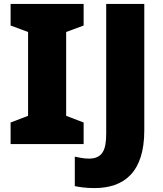

<svg xmlns="http://www.w3.org/2000/svg" viewBox="-20 -734 832 978"><path d="M406 0V-110L317 -144V-571L406 -604V-714H34V-604L123 -571V-144L34 -110V0ZM461 224C611 224 715 145 715 -70V-714H521V-53C521 32 501 74 432 74C405 74 382 68 361 64V214C385 219 417 224 461 224Z"/></svg>

Font: Noto Sans Sinhala Black
Style: Regular
Weight: 900
Designer: Jelle Bosma - Monotype Design Team
Foundry: Monotype Imaging Inc.
Version: Version 2.006